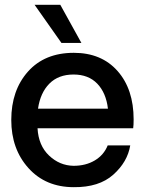

<svg xmlns="http://www.w3.org/2000/svg" viewBox="-20 -774 609 799"><path d="M235.8 -595.2 124 -753.9H231L318.8 -595.2ZM536.1 -276.9Q536.1 -252.9 534.2 -240.2H136.2Q140.1 -168.5 184.1 -126.7Q228 -85 286.1 -84Q336.9 -84 374.5 -106.4Q412.1 -128.9 428.2 -168.9H522Q510.7 -100.1 451.4 -47.1Q392.1 5.9 287.1 4.9Q169.9 4.9 98.4 -74.5Q26.9 -153.8 26.9 -274.9Q26.9 -397.9 96.4 -476.1Q166 -554.2 287.1 -554.2Q402.3 -554.2 469.2 -478.5Q536.1 -402.8 536.1 -276.9ZM286.1 -463.9Q223.1 -463.9 185.5 -426Q147.9 -388.2 138.2 -321.8H429.2Q421.4 -387.7 384.8 -425.8Q348.1 -463.9 286.1 -463.9Z"/></svg>

Font: Oakes Grotesk
Style: Medium
Weight: 500
Designer: Samuel Oakes
Foundry: Samuel Oakes
Version: Version 1.0 | wf-rip DC20170320